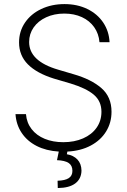

<svg xmlns="http://www.w3.org/2000/svg" viewBox="-20 -738 628 949"><path d="M297.9 -670.9Q248 -670.9 208.3 -652.6Q168.5 -634.3 146.2 -602.3Q124 -570.3 124 -530.3Q124 -435.5 267.6 -393.6L343.8 -371.1Q430.7 -346.2 481 -302.7Q531.2 -259.3 531.2 -185.5Q531.2 -131.8 504.6 -88.4Q478 -44.9 428.7 -18.6Q379.4 7.8 313 11.2L310.5 24.4Q343.3 29.8 362.8 50.5Q382.3 71.3 382.8 105.5Q381.8 146 352.1 168.5Q322.3 190.9 265.6 191.4L264.6 155.3Q301.3 154.3 319.6 142.6Q337.9 130.9 337.9 106.4Q337.9 80.1 319.3 67.6Q300.8 55.2 261.7 53.7L270.5 11.2Q208 7.3 161.1 -16.6Q114.3 -40.5 87.2 -81.1Q60.1 -121.6 56.6 -173.8H108.4Q111.8 -131.3 136.2 -99.9Q160.6 -68.4 201.2 -51.8Q241.7 -35.2 293 -35.2Q347.7 -35.2 390.6 -54Q433.6 -72.8 457.5 -106.9Q481.4 -141.1 481.4 -185.5Q481.4 -237.8 443.8 -269.8Q406.2 -301.8 329.1 -325.2L246.1 -349.6Q161.6 -376 117.9 -419.9Q74.2 -463.9 74.2 -528.3Q74.2 -583 103.5 -626.2Q132.8 -669.4 184.1 -693.6Q235.4 -717.8 298.8 -717.8Q361.8 -717.8 411.6 -693.6Q461.4 -669.4 490.2 -626.5Q519 -583.5 521.5 -529.3H471.7Q468.3 -571.3 445.6 -603.5Q422.9 -635.7 384.8 -653.3Q346.7 -670.9 297.9 -670.9Z"/></svg>

Font: Pretendard GOV ExtraLight
Style: Regular
Weight: 200
Designer: Base glyphs from Inter by Rasmus Andersson; Hangeul glyphs from Noto Sans CJK(Source Han Sans) by Jang Soo-young and Kan
Foundry: Kil Hyung-jin
Version: Version 1.309